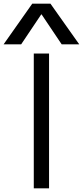

<svg xmlns="http://www.w3.org/2000/svg" viewBox="-80 -1020 449 1040"><path d="M103 0V-730H185.7V0ZM-60.4 -780 94.6 -1000H193.4L349.1 -780H254L145.3 -941.9H143.3L34.7 -780Z"/></svg>

Font: M PLUS 1 Thin
Style: Regular
Weight: 100
Designer: Coji Morishita
Foundry: UNDERFOREST DESIGN
Version: Version 1.001